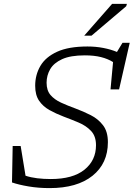

<svg xmlns="http://www.w3.org/2000/svg" viewBox="-20 -955 686 985"><path d="M533.5 -225.5Q533.5 -116.5 454.5 -53.2Q375.5 10 234.5 10Q177.5 10 127 1.5Q76.5 -7 41.5 -19L45 -206H86L111 -53.5Q138 -44.5 170.8 -40.5Q203.5 -36.5 240.5 -36.5Q353.5 -36.5 413 -84.2Q472.5 -132 472.5 -210Q472.5 -256.5 447.2 -283.2Q422 -310 383.5 -326.2Q345 -342.5 306 -357Q266.5 -372 233.5 -390.5Q200.5 -409 180.5 -438.2Q160.5 -467.5 160.5 -515Q160.5 -571 187.2 -616.8Q214 -662.5 273 -689.5Q332 -716.5 428.5 -716.5Q471.5 -716.5 510.2 -709Q549 -701.5 580 -688.5L608.5 -735.5H645.5L591 -496.5H547L560 -636.5Q534 -653 498.5 -662Q463 -671 415 -671Q341.5 -671 298.8 -651.5Q256 -632 237.5 -600Q219 -568 219 -530.5Q219 -491 239.2 -467.5Q259.5 -444 293.2 -428.5Q327 -413 367 -398.5Q407.5 -383.5 445.5 -364.2Q483.5 -345 508.5 -312.5Q533.5 -280 533.5 -225.5ZM412 -772 555 -935H631L627.5 -923L449.5 -772Z"/></svg>

Font: Newsreader Caption Light
Style: Italic
Weight: 300
Italic angle: -17°
Designer: Hugues Gentile
Foundry: Production Type
Version: Version 1.001